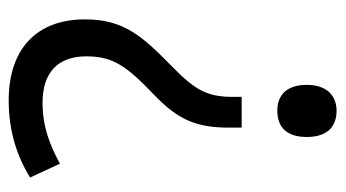

<svg xmlns="http://www.w3.org/2000/svg" viewBox="-192 -392 776 431"><g transform="rotate(90 195.5 -176.0)"><path d="M287 -477C287 -523 264 -544 228 -544C196 -544 170 -524 170 -477C170 -430 195 -411 228 -411C264 -411 287 -431 287 -477ZM266 -303V-331H197V-313C197 -257 185 -229 128 -174C61 -108 23 -67 23 21C23 128 88 192 205 192C273 192 329 174 378 144L347 77C306 99 265 116 210 116C143 116 106 82 106 18C106 -42 127 -72 193 -135C249 -189 266 -230 266 -303Z"/></g></svg>

Font: Noto Sans Arabic UI SmCn
Style: Regular
Weight: 400
Width: 4
Designer: Monotype Design Team, Nadine Chahine and Nizar Qandah
Foundry: Monotype Imaging Inc.
Version: Version 2.010